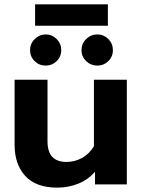

<svg xmlns="http://www.w3.org/2000/svg" viewBox="-20 -846 655 881"><path d="M141 -826H475V-728H141ZM118 -616Q118 -646 139.5 -667Q161 -688 190 -688Q219 -688 240 -667Q261 -646 261 -616Q261 -586 240 -565.5Q219 -545 190 -545Q160 -545 139 -565.5Q118 -586 118 -616ZM354 -616Q354 -646 375.5 -667Q397 -688 427 -688Q456 -688 477 -667Q498 -646 498 -616Q498 -586 477 -565.5Q456 -545 427 -545Q397 -545 375.5 -565.5Q354 -586 354 -616ZM47 -181V-480H198V-197Q198 -103 285 -103Q323 -103 356 -121Q389 -139 411 -175V-480H562V0H416V-58Q384 -21 338.5 -3Q293 15 243 15Q145 15 96 -38.5Q47 -92 47 -181Z"/></svg>

Font: Prompt SemiBold
Style: Regular
Weight: 600
Designer: Katatrad Team
Foundry: CadsonDemak
Version: Version 1.000